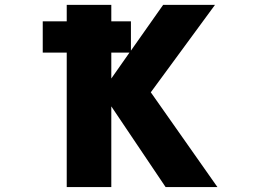

<svg xmlns="http://www.w3.org/2000/svg" viewBox="-20 -752 1040 774"><path d="M152.3 -540V-666H249V-732.4H428.7V-666H507.8V-547.9L637.7 -732.4H846.7L587.9 -379.9L856.4 2H647.5L428.7 -323.2V2H249V-540ZM428.7 -435.5 502 -540H428.7Z"/></svg>

Font: GenEi Gothic M Heavy
Style: Regular
Weight: 800
Designer: o_tamon (Modified); [Source Han Sans]
Ryoko NISHIZUKA  (kana & ideographs); Paul D. Hunt (Latin, Greek & Cyrillic); Wenl
Version: Version 1.1a;Original Version 1.004